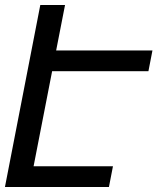

<svg xmlns="http://www.w3.org/2000/svg" viewBox="-32 -749 654 769"><path d="M-12.2 0H404.3L420.4 -83H102.5L176.8 -463.9H562.5L578.6 -546.9H192.9L228.5 -729H129.4Z"/></svg>

Font: Hack
Style: Oblique
Weight: 400
Italic angle: -12°
Monospace: yes
Designer: Christopher Simpkins
Foundry: Christopher Simpkins
Version: Version 2.010